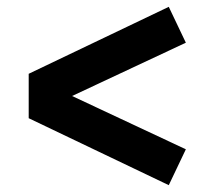

<svg xmlns="http://www.w3.org/2000/svg" viewBox="-20 -616 618 562"><path d="M64 -270V-400L474 -596L524 -491L191 -335L524 -179L474 -74Z"/></svg>

Font: Oxanium
Style: Bold
Weight: 700
Designer: Severin Meyer
Version: Version 2.000